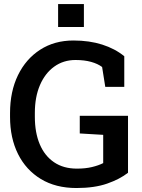

<svg xmlns="http://www.w3.org/2000/svg" viewBox="-20 -922 705 952"><path d="M358.9 10.3Q256.3 10.3 182.6 -34.4Q108.9 -79.1 69.3 -158.4Q29.8 -237.8 29.8 -342.3V-361.3Q29.8 -468.3 69.1 -549.1Q108.4 -629.9 179.2 -675.5Q250 -721.2 344.2 -721.2Q423.3 -721.2 486.8 -700.9Q550.3 -680.7 596.2 -643.1V-491.2H502L486.3 -589.8Q464.8 -606 431.6 -615.2Q398.4 -624.5 354.5 -624.5Q294.4 -624.5 248.8 -591.6Q203.1 -558.6 178 -499.8Q152.8 -440.9 152.8 -362.3V-342.3Q152.8 -264.6 177 -207Q201.2 -149.4 247.8 -117.7Q294.4 -85.9 361.3 -85.9Q403.8 -85.9 436.3 -93.8Q468.8 -101.6 491.7 -113.3V-253.4L375.5 -260.3V-347.7H614.7V-65.4Q574.2 -33.7 511.5 -11.7Q448.7 10.3 358.9 10.3ZM268.1 -788.1V-901.9H396V-788.1Z"/></svg>

Font: Roboto Slab LO Medium
Style: Regular
Weight: 500
Designer: Google
Version: Version 2.000